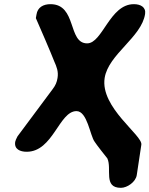

<svg xmlns="http://www.w3.org/2000/svg" viewBox="-20 -727 717 921"><path d="M495 33C518 83 474 174 560 174C590 174 631 146 636 113L658 -33C665 -78 460 -211 482 -353C500 -467 659 -548 676 -660C681 -693 654 -707 622 -707C506 -707 472 -519 398 -519C304 -519 350 -707 222 -707C188 -707 160 -692 155 -657L152 -640C166 -609 228 -465 240 -433C252 -406 261 -384 256 -353C253 -333 246 -317 233 -300C208 -266 89 -107 64 -73C63 -70 55 -56 55 -53C55 -53 53 -48 53 -47C47 -11 77 1 108 1C235 1 263 -194 347 -194C399 -194 412 -76 434 -47C442 -34 486 22 495 33Z"/></svg>

Font: Asimov Print
Style: Regular
Weight: 500
Designer: Google
Version: Version 2.000980: 2014